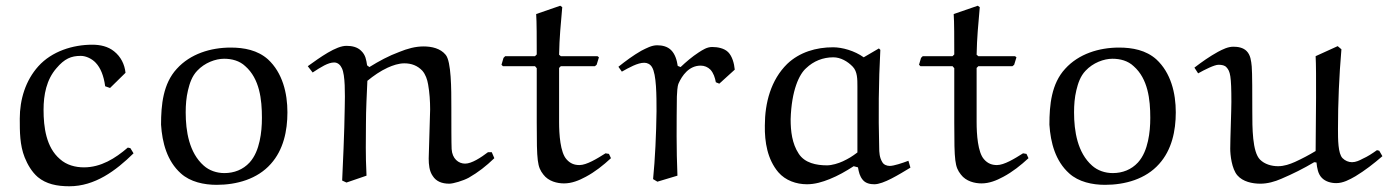

<svg xmlns="http://www.w3.org/2000/svg" viewBox="-20 -631 4844 670"><path d="M435 -114 426 -116C382 -78 332 -47 273 -47C243 -47 212 -55 189 -76C141 -117 132 -187 132 -248C132 -300 142 -353 177 -393C205 -426 228 -436 262 -436C280 -436 301 -426 314 -412C331 -394 342 -367 347 -330L364 -324L418 -377C415 -406 402 -433 378 -452C357 -469 330 -475 302 -475C234 -475 161 -452 114 -400C69 -350 49 -284 49 -217C49 -171 49 -125 66 -82C76 -57 91 -31 112 -13C141 11 178 19 222 19C311 19 384 -35 446 -96Z M636 -316C642 -341 650 -365 668 -384C694 -412 732 -426 762 -426C789 -426 816 -419 836 -400C886 -356 894 -284 894 -220C894 -193 892 -166 886 -139C880 -112 870 -85 851 -64C828 -39 797 -27 763 -27C736 -27 710 -36 691 -53C640 -98 628 -173 628 -239C628 -265 630 -291 636 -316ZM736 14C806 14 878 -6 925 -59C969 -108 983 -174 983 -239C983 -306 966 -377 915 -424C879 -456 832 -465 785 -465C715 -465 644 -443 597 -391C549 -339 542 -265 542 -196C546 -133 563 -69 611 -26C644 4 692 14 736 14Z M1259 -18C1255 -99 1257 -138 1257 -198C1257 -250 1260 -302 1262 -349C1284 -367 1307 -383 1333 -395C1351 -403 1371 -410 1391 -410C1416 -410 1437 -402 1454 -384C1465 -371 1471 -354 1474 -336C1479 -308 1481 -278 1481 -249L1476 -78C1476 -57 1478 -34 1490 -17C1502 2 1522 10 1548 10C1561 10 1596 0 1616 -11C1649 -30 1676 -51 1705 -79L1696 -100H1683C1658 -81 1626 -60 1603 -60C1580 -60 1558 -77 1556 -111C1555 -130 1555 -202 1555 -256C1555 -320 1555 -417 1535 -440C1517 -462 1487 -469 1458 -469C1429 -469 1401 -461 1374 -450C1336 -436 1303 -418 1269 -397L1261 -403C1258 -422 1256 -439 1240 -454C1227 -467 1208 -471 1190 -471C1153 -472 1096 -430 1054 -400L1071 -378C1100 -397 1125 -413 1146 -413C1159 -413 1168 -404 1173 -393C1185 -369 1184 -303 1183 -257C1182 -171 1176 -44 1174 -1L1189 6Z M1851 -582C1853 -556 1853 -492 1853 -441L1847 -435H1743L1737 -429L1730 -405L1735 -400H1847L1853 -393V-203C1853 -68 1855 -49 1876 -22C1894 2 1925 9 1948 9C1975 9 2000 -1 2024 -14C2056 -31 2085 -54 2112 -79L2105 -94L2093 -96C2063 -77 2027 -55 2002 -55C1985 -55 1970 -60 1957 -75C1935 -99 1931 -163 1931 -205V-394L1937 -400H2056L2062 -405L2070 -431L2065 -435H1937L1931 -440C1932 -498 1937 -549 1942 -606L1935 -611Z M2490 -339 2544 -388C2542 -410 2535 -435 2521 -449C2507 -463 2484 -467 2465 -467C2447 -467 2432 -457 2418 -448C2395 -433 2374 -415 2355 -397L2345 -401C2342 -421 2336 -442 2322 -456C2309 -469 2291 -473 2273 -473C2254 -473 2236 -463 2218 -454C2190 -438 2163 -418 2138 -398L2150 -381C2175 -395 2205 -412 2228 -412C2239 -412 2249 -407 2255 -397C2271 -372 2271 -296 2271 -243C2270 -163 2266 -76 2259 -6L2274 3L2344 -18C2340 -110 2341 -201 2342 -294C2343 -308 2343 -328 2348 -340C2360 -367 2384 -402 2425 -402C2438 -402 2450 -397 2459 -388C2470 -376 2475 -360 2478 -344Z M2994 -431C2962 -454 2919 -466 2887 -466C2828 -466 2770 -449 2727 -408C2670 -352 2649 -272 2649 -193C2648 -135 2658 -75 2696 -30C2721 -1 2759 12 2796 12C2824 12 2850 4 2875 -6C2905 -18 2931 -33 2959 -51L2974 -47C2977 -30 2980 -16 2991 -3C3001 9 3017 12 3031 12C3063 12 3117 -22 3157 -46L3150 -70C3129 -62 3099 -52 3085 -52C3075 -52 3064 -56 3059 -65C3049 -81 3048 -99 3048 -117C3045 -230 3046 -344 3052 -457L3047 -462ZM2972 -99C2952 -84 2942 -78 2921 -68C2906 -61 2883 -54 2866 -54C2829 -54 2788 -62 2767 -95C2744 -130 2739 -173 2739 -215C2742 -316 2769 -372 2793 -393C2819 -418 2852 -431 2888 -431C2913 -431 2938 -417 2956 -398C2972 -381 2972 -355 2972 -329Z M3308 -582C3310 -556 3310 -492 3310 -441L3304 -435H3200L3194 -429L3187 -405L3192 -400H3304L3310 -393V-203C3310 -68 3312 -49 3333 -22C3351 2 3382 9 3405 9C3432 9 3457 -1 3481 -14C3513 -31 3542 -54 3569 -79L3562 -94L3550 -96C3520 -77 3484 -55 3459 -55C3442 -55 3427 -60 3414 -75C3392 -99 3388 -163 3388 -205V-394L3394 -400H3513L3519 -405L3527 -431L3522 -435H3394L3388 -440C3389 -498 3394 -549 3399 -606L3392 -611Z M3736 -316C3742 -341 3750 -365 3768 -384C3794 -412 3832 -426 3862 -426C3889 -426 3916 -419 3936 -400C3986 -356 3994 -284 3994 -220C3994 -193 3992 -166 3986 -139C3980 -112 3970 -85 3951 -64C3928 -39 3897 -27 3863 -27C3836 -27 3810 -36 3791 -53C3740 -98 3728 -173 3728 -239C3728 -265 3730 -291 3736 -316ZM3836 14C3906 14 3978 -6 4025 -59C4069 -108 4083 -174 4083 -239C4083 -306 4066 -377 4015 -424C3979 -456 3932 -465 3885 -465C3815 -465 3744 -443 3697 -391C3649 -339 3642 -265 3642 -196C3646 -133 3663 -69 3711 -26C3744 4 3792 14 3836 14Z M4793 -105 4785 -107C4768 -95 4753 -85 4735 -77C4724 -71 4711 -65 4698 -65C4686 -65 4674 -70 4665 -79C4649 -95 4649 -145 4649 -181C4649 -273 4653 -366 4661 -459L4648 -470L4571 -435C4574 -381 4572 -212 4571 -104C4546 -89 4525 -78 4499 -66C4481 -58 4461 -51 4440 -51C4417 -51 4393 -58 4377 -74C4350 -101 4350 -185 4350 -244C4350 -296 4350 -379 4348 -399C4346 -419 4344 -439 4330 -453C4318 -465 4300 -468 4284 -468C4265 -468 4247 -459 4230 -450C4201 -434 4174 -415 4148 -395L4161 -375C4184 -388 4218 -405 4232 -405C4244 -405 4254 -403 4260 -396C4273 -382 4277 -366 4277 -275C4277 -246 4273 -145 4273 -112C4273 -91 4278 -42 4298 -19C4317 3 4350 10 4378 10C4403 10 4428 3 4451 -7C4491 -24 4529 -43 4566 -65L4574 -64C4576 -45 4579 -24 4593 -10C4606 3 4625 8 4643 8C4667 8 4689 -4 4710 -16C4743 -36 4774 -60 4804 -86Z"/></svg>

Font: Neo Euler
Style: Euler
Weight: 500
Designer: Hermann Zapf
Version: Version 000.002